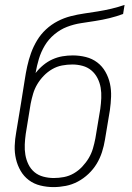

<svg xmlns="http://www.w3.org/2000/svg" viewBox="-20 -755 540 783"><path d="M198 8Q171 8 144.5 1.5Q118 -5 97.5 -20.5Q77 -36 64 -58.5Q51 -81 45 -107Q39 -133 40 -160.5Q41 -188 46 -215L66 -336Q70 -360 73.5 -383Q77 -406 81 -430Q85 -457 91 -484.5Q97 -512 106.5 -538.5Q116 -565 131 -590Q146 -615 167.5 -635Q189 -655 215 -668.5Q241 -682 268.5 -689Q296 -696 323.5 -700Q351 -704 379 -708.5Q407 -713 434.5 -719.5Q462 -726 488 -735L482 -698Q455 -688 426.5 -681Q398 -674 368.5 -669.5Q339 -665 310 -660.5Q281 -656 253.5 -645.5Q226 -635 202 -615Q178 -595 162.5 -569Q147 -543 138.5 -514.5Q130 -486 125 -457Q139 -475 156.5 -489.5Q174 -504 194 -513Q214 -522 235 -525.5Q256 -529 277 -529Q304 -529 330 -522.5Q356 -516 376.5 -500.5Q397 -485 410 -462Q423 -439 428.5 -413.5Q434 -388 433 -360.5Q432 -333 428 -305L408 -185Q404 -160 396 -135Q388 -110 374.5 -87.5Q361 -65 341 -46Q321 -27 297.5 -14.5Q274 -2 248.5 3Q223 8 198 8ZM199 -29Q220 -29 241 -33Q262 -37 281 -48Q300 -59 315.5 -75.5Q331 -92 342 -110.5Q353 -129 359 -149.5Q365 -170 369 -191L389 -311Q392 -333 393 -355Q394 -377 390.5 -397.5Q387 -418 377.5 -436.5Q368 -455 352.5 -468Q337 -481 316.5 -486.5Q296 -492 275 -492Q254 -492 233 -488Q212 -484 193 -473Q174 -462 158.5 -446Q143 -430 132 -411.5Q121 -393 115 -372.5Q109 -352 105 -332L85 -209Q82 -188 81 -166Q80 -144 83.5 -123.5Q87 -103 96 -84.5Q105 -66 120.5 -53Q136 -40 157 -34.5Q178 -29 199 -29Z"/></svg>

Font: Iosevka Slab Extralight
Style: Italic
Weight: 200
Italic angle: -9°
Monospace: yes
Designer: Belleve Invis
Foundry: Belleve Invis
Version: Version 11.1.1; ttfautohint (v1.8.3)